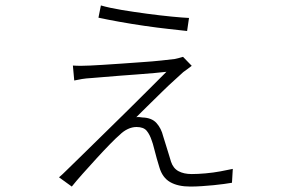

<svg xmlns="http://www.w3.org/2000/svg" viewBox="-20 -647 1040 706"><path d="M351 -627Q382 -618 427 -610.5Q472 -603 521 -596.5Q570 -590 611 -586Q652 -582 675 -581L668 -533Q642 -536 600.5 -540.5Q559 -545 511 -552Q463 -559 418.5 -567Q374 -575 342 -582ZM685 -405Q677 -399 668.5 -392.5Q660 -386 654 -382Q647 -375 625 -355.5Q603 -336 575.5 -309Q548 -282 522.5 -257Q497 -232 481 -216Q485 -217 492 -216.5Q499 -216 504 -215Q538 -214 555.5 -194.5Q573 -175 580 -146Q584 -134 589.5 -115.5Q595 -97 600.5 -80Q606 -63 609 -52Q617 -28 636.5 -17.5Q656 -7 685 -7Q707 -7 735.5 -9.5Q764 -12 791 -17Q818 -22 836 -26L833 25Q821 27 803.5 29.5Q786 32 765 34Q744 36 722 37.5Q700 39 680 39Q634 39 605.5 22.5Q577 6 566 -32Q562 -45 556.5 -64Q551 -83 546.5 -101.5Q542 -120 538 -130Q531 -152 519.5 -166Q508 -180 482 -180Q466 -180 450 -172.5Q434 -165 420 -151Q408 -141 385 -117.5Q362 -94 335 -64.5Q308 -35 283.5 -7.5Q259 20 244 39L197 5Q204 -1 210 -6.5Q216 -12 225 -21Q251 -46 288 -82.5Q325 -119 366.5 -159.5Q408 -200 450 -241.5Q492 -283 528.5 -319.5Q565 -356 592 -383Q576 -381 548 -378.5Q520 -376 486.5 -373.5Q453 -371 419.5 -368.5Q386 -366 358.5 -363.5Q331 -361 316 -360Q297 -359 281.5 -356.5Q266 -354 253 -351L248 -406Q261 -405 278 -405Q295 -405 312 -406Q327 -407 357 -408.5Q387 -410 425.5 -413Q464 -416 502.5 -418.5Q541 -421 573 -424.5Q605 -428 622 -430Q631 -432 639 -434Q647 -436 653 -438Z"/></svg>

Font: Noto Sans SC Thin Light
Style: Regular
Weight: 300
Version: Version 2.004-H2;hotconv 1.0.118;makeotfexe 2.5.65603